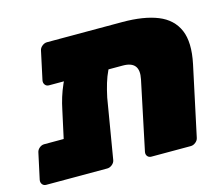

<svg xmlns="http://www.w3.org/2000/svg" viewBox="-93 -684 931 797"><g transform="rotate(-15 372.0 -285.5)"><path d="M131 -396Q120 -396 114 -404Q108 -412 110 -423L136 -544Q138 -555 148 -563Q158 -571 169 -571H492Q585 -571 644.5 -547Q704 -523 727 -469.5Q750 -416 731 -326L667 -27Q665 -16 655 -8Q645 0 634 0H465Q454 0 448 -7.5Q442 -15 444 -26L506 -321Q514 -359 499.5 -377.5Q485 -396 448 -396ZM304 -482H365Q403 -482 413 -468.5Q423 -455 413 -441Q397 -418 385.5 -394Q374 -370 366 -343.5Q358 -317 351 -284L308 -27Q306 -16 296 -8Q286 0 275 0H13Q2 0 -4 -8Q-10 -16 -8 -27L16 -138Q18 -149 27.5 -157Q37 -165 48 -165H132L158 -284Q163 -309 171 -335Q179 -361 191 -388Q203 -415 219 -441Q229 -457 248 -469.5Q267 -482 304 -482Z"/></g></svg>

Font: Rubik Black
Style: Italic
Weight: 900
Italic angle: -12°
Designer: Hubert and Fischer
Foundry: Hubert and Fischer
Version: Version 2.300;gftools[0.9.30]